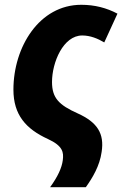

<svg xmlns="http://www.w3.org/2000/svg" viewBox="-20 -579 534 801"><path d="M189 202H338C366 163 396 113 404 55C416 -22 386 -69 304 -106C226 -141 197 -170 197 -237C197 -319 244 -431 323 -431C357 -431 388 -418 415 -402L470 -522C425 -546 375 -559 319 -559C144 -559 36 -383 36 -205C36 -100 88 -41 180 1C243 30 246 57 242 89C238 121 221 158 189 202Z"/></svg>

Font: Noto Sans SemiCondensed ExtraBold
Style: Italic
Weight: 800
Width: 4
Italic angle: -12°
Designer: Monotype Design Team
Foundry: Monotype Imaging Inc.
Version: Version 2.013